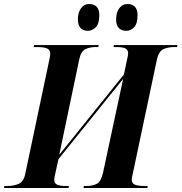

<svg xmlns="http://www.w3.org/2000/svg" viewBox="-48 -939 907 959"><path d="M-28 0 -26 -10H-12Q20 -10 45 -20.5Q70 -31 78 -70L197 -634Q200 -647 201.5 -656.5Q203 -666 203 -670Q203 -688 189 -696Q175 -704 134 -704H120L122 -714H445L443 -704H429Q400 -704 378 -693Q356 -682 348 -643L248 -166L571 -567L585 -634Q592 -662 592 -673Q592 -690 578.5 -697Q565 -704 533 -704H519L521 -714H839L836 -704H822Q791 -704 767.5 -693Q744 -682 735 -638L617 -80Q610 -51 610 -42Q610 -24 625 -17Q640 -10 676 -10H690L688 0H369L371 -10H385Q416 -10 436.5 -21.5Q457 -33 467 -78L567 -545L244 -144L229 -76Q223 -51 223 -41Q223 -23 237.5 -16.5Q252 -10 282 -10H296L294 0ZM583 -785Q559 -785 545.5 -799Q532 -813 532 -842Q532 -876 547.5 -897.5Q563 -919 590 -919Q612 -919 625.5 -905.5Q639 -892 639 -863Q639 -820 621.5 -802.5Q604 -785 583 -785ZM391 -785Q368 -785 354.5 -799Q341 -813 341 -842Q341 -876 356.5 -897.5Q372 -919 398 -919Q421 -919 434.5 -905.5Q448 -892 448 -863Q448 -820 430 -802.5Q412 -785 391 -785Z"/></svg>

Font: Noto Serif Display SemiCondensed
Style: Bold Italic
Weight: 700
Width: 4
Italic angle: -12°
Designer: Monotype Design Team
Foundry: Monotype Imaging Inc.
Version: Version 2.009